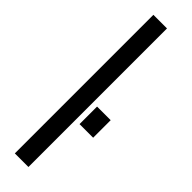

<svg xmlns="http://www.w3.org/2000/svg" viewBox="-261 -736 728 728"><g transform="rotate(45 103.5 -371.5)"><path d="M39 0V-743H112V0ZM134 -252V-346H207V-252Z"/></g></svg>

Font: Saira Ultra Condensed Medium
Style: Regular
Weight: 500
Width: 1
Designer: Hector Gatti with collaboration of the Omnibus-Type team
Foundry: Omnibus-Type
Version: Version 1.001; ttfautohint (v1.8)